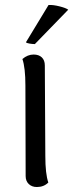

<svg xmlns="http://www.w3.org/2000/svg" viewBox="-20 -740 294 771"><path d="M174 -7Q156 11 128 11Q108 11 95.5 -1Q83 -13 83 -33L82 -396Q82 -468 70 -503Q91 -521 115 -521Q136 -521 148 -509.5Q160 -498 160 -477L162 -114Q162 -42 174 -7ZM120 -563Q110 -563 98.5 -565Q87 -567 84 -570L175 -720Q193 -721 219 -714.5Q245 -708 254 -701Z"/></svg>

Font: Arima Madurai
Style: Regular
Weight: 400
Designer: Joana Correia and Natanael Gama
Foundry: NDISCOVER
Version: Version 1.019